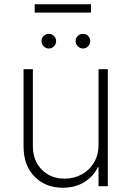

<svg xmlns="http://www.w3.org/2000/svg" viewBox="-20 -868 612 895"><path d="M439.3 -193.5V-545.5H482.6V0H439.3V-88.4H435.7Q416.5 -46.5 373.8 -19.7Q331 7.1 272.7 7.1Q192.5 7.1 141.2 -44.6Q89.8 -96.2 89.8 -185.7V-545.5H133.2V-187.5Q133.2 -119.3 174.7 -77.2Q216.3 -35.2 281.6 -35.2Q324.2 -35.2 360.1 -54.5Q396 -73.9 417.6 -109.4Q439.3 -144.9 439.3 -193.5ZM207.4 -642Q193.9 -642 183.6 -652.3Q173.3 -662.6 173.3 -676.1Q173.3 -690.7 183.6 -700.5Q193.9 -710.2 207.4 -710.2Q221.9 -710.2 231.7 -700.5Q241.5 -690.7 241.5 -676.1Q241.5 -662.6 231.7 -652.3Q221.9 -642 207.4 -642ZM366.5 -642Q353 -642 342.7 -652.3Q332.4 -662.6 332.4 -676.1Q332.4 -690.7 342.7 -700.5Q353 -710.2 366.5 -710.2Q381 -710.2 390.8 -700.5Q400.6 -690.7 400.6 -676.1Q400.6 -662.6 390.8 -652.3Q381 -642 366.5 -642ZM404.1 -848V-809.3H141.7V-848Z"/></svg>

Font: Inter Extra Light BETA
Style: Regular
Weight: 200
Designer: Rasmus Andersson
Foundry: rsms
Version: Version 3.011;git-f93a4a705